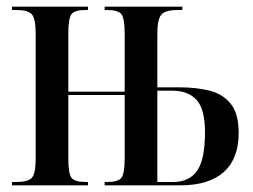

<svg xmlns="http://www.w3.org/2000/svg" viewBox="-20 -556 759 576"><path d="M16 0V-10H29Q63 -10 75 -22Q87 -34 87 -80V-456Q87 -501 75 -513.5Q63 -526 29 -526H16V-536H244V-526H237Q204 -526 194.5 -513.5Q185 -501 185 -456V-281H354V-456Q354 -501 344 -513.5Q334 -526 301 -526H294V-536H527V-526H514Q475 -526 463.5 -511.5Q452 -497 452 -455V-294H518Q567 -294 607 -284.5Q647 -275 671.5 -245.5Q696 -216 696 -157Q696 -80 651.5 -40Q607 0 521 0H294V-10H301Q334 -10 344 -22.5Q354 -35 354 -80V-271H185V-80Q185 -34 195 -22Q205 -10 239 -10H244V0ZM499 -10Q548 -10 571.5 -44Q595 -78 595 -159Q595 -229 569.5 -256.5Q544 -284 497 -284H452V-10Z"/></svg>

Font: Noto Serif Display ExtraCondensed Medium
Style: Regular
Weight: 500
Width: 2
Designer: Monotype Design Team
Foundry: Monotype Imaging Inc.
Version: Version 2.009